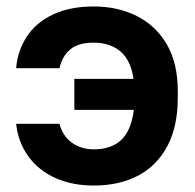

<svg xmlns="http://www.w3.org/2000/svg" viewBox="-20 -562 604 594"><path d="M270 12Q204 12 152 -11Q100 -34 68 -78Q36 -122 30 -179H164Q174 -141 202.5 -120.5Q231 -100 270 -100Q324 -100 355 -129Q386 -158 394 -222H210V-318H393Q385 -375 353 -402.5Q321 -430 270 -430Q221 -430 196.5 -408.5Q172 -387 164 -351H30Q34 -404 62.5 -448Q91 -492 143.5 -517Q196 -542 270 -542Q345 -542 404 -512Q463 -482 496.5 -424Q530 -366 530 -280V-260Q530 -170 497.5 -109.5Q465 -49 407 -18.5Q349 12 270 12Z"/></svg>

Font: Golos Text SemiBold
Style: Regular
Weight: 600
Designer: A.Korolkova, Vitaly Kuzmin
Foundry: ParaType Ltd
Version: Version 2.004